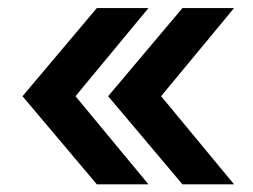

<svg xmlns="http://www.w3.org/2000/svg" viewBox="-20 -534 636 483"><path d="M223.6 -70.3 36.6 -292 223.6 -513.7H353.5L169.9 -292L353.5 -70.3ZM439 -70.3 252 -292 439 -513.7H568.8L385.3 -292L568.8 -70.3Z"/></svg>

Font: Inter Cardless Tabular Medium
Style: Regular
Weight: 500
Designer: Rasmus Andersson
Foundry: rsms
Version: Version 4.000;git-4fc901f